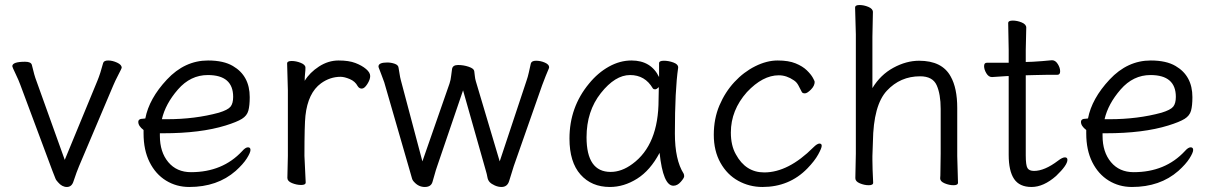

<svg xmlns="http://www.w3.org/2000/svg" viewBox="-20 -727 4829 765"><path d="M211 -1Q203 -9 200 -18Q197 -27 189 -46L61 -389Q55 -406 42 -433Q29 -460 29 -463Q29 -481 80 -481Q104 -481 107 -468Q117 -425 125 -405L238 -90L368 -405Q380 -434 391 -476Q394 -486 411 -486Q428 -486 446.5 -477.5Q465 -469 465 -457Q465 -455 451.5 -429Q438 -403 431 -386L295 -65Q286 -44 273 -5Q266 18 246.5 18Q227 18 211 -1Z M734 18Q683 18 641.5 -7.5Q600 -33 576 -81Q552 -129 552 -195V-209Q531 -225 531 -241Q531 -254 550 -254L559 -255Q574 -334 645 -410Q716 -486 809 -486Q871 -486 908 -464Q975 -425 975 -340Q975 -306 969.5 -286Q964 -266 944 -253.5Q924 -241 879 -227Q779 -196 630 -196H617V-186Q617 -121 650.5 -81Q684 -41 741 -41Q867 -41 945 -125Q958 -140 968 -140Q978 -140 978 -129.5Q978 -119 963.5 -96Q949 -73 919 -46Q846 18 734 18ZM625 -252H645Q757 -252 852 -278Q888 -289 898.5 -302Q909 -315 909 -341Q909 -428 808 -428Q739 -428 689 -370.5Q639 -313 625 -252Z M1198 0Q1198 10 1180 10Q1162 10 1143.5 2.5Q1125 -5 1125 -18L1127 -106V-367L1124 -474Q1124 -484 1142 -484Q1160 -484 1178.5 -476.5Q1197 -469 1197 -457.5Q1197 -446 1195.5 -434Q1194 -422 1194 -405Q1214 -438 1251 -462Q1288 -486 1329 -486Q1370 -486 1396 -476Q1422 -466 1438.5 -452Q1455 -438 1455 -424Q1455 -410 1443.5 -392Q1432 -374 1421.5 -374Q1411 -374 1405 -384Q1395 -403 1373.5 -412Q1352 -421 1337 -421Q1295 -421 1259 -395Q1207 -357 1197 -266Q1193 -230 1193 -106Z M1978 18Q1965 18 1951.5 12Q1938 6 1931 -1.5Q1924 -9 1922 -21Q1920 -33 1916 -46L1825 -367L1722 -65Q1716 -48 1712.5 -34.5Q1709 -21 1703 -1.5Q1697 18 1672.5 18Q1648 18 1630 -2Q1623 -9 1621 -18Q1619 -27 1613 -46L1511 -399L1501 -426Q1495 -443 1491.5 -451Q1488 -459 1488 -462Q1488 -478 1523 -478Q1538 -478 1552.5 -473Q1567 -468 1568 -457Q1570 -447 1572 -433Q1574 -419 1577 -408L1663 -84L1771 -394Q1776 -409 1777.5 -424.5Q1779 -440 1781 -451Q1783 -468 1805 -468Q1827 -468 1847.5 -461Q1868 -454 1869.5 -444Q1871 -434 1872 -423.5Q1873 -413 1876 -403L1971 -84L2078 -406Q2083 -420 2087 -438Q2091 -456 2095 -474Q2098 -485 2116 -485Q2134 -485 2151 -477.5Q2168 -470 2168 -459Q2168 -456 2162.5 -444Q2157 -432 2140 -387L2027 -65Q2023 -53 2018.5 -37.5Q2014 -22 2009 -7Q2002 18 1978 18Z M2410 18Q2337 18 2293 -31.5Q2249 -81 2249 -175Q2249 -300 2327 -394Q2362 -437 2406 -461.5Q2450 -486 2496 -486Q2574 -486 2606 -420V-475Q2606 -485 2625 -485Q2644 -485 2663 -478Q2682 -471 2682 -459V-457Q2669 -368 2669 -195Q2669 -90 2704 -35Q2706 -31 2706 -24.5Q2706 -18 2692.5 -2.5Q2679 13 2663 13Q2622 13 2608 -118Q2571 -48 2518.5 -15Q2466 18 2410 18ZM2413 -42Q2457 -42 2500 -74Q2604 -150 2604 -330Q2604 -355 2605 -380Q2596 -371 2590 -371Q2584 -371 2581 -375Q2550 -428 2490.5 -428Q2431 -428 2374 -356Q2317 -284 2317 -180Q2317 -42 2413 -42Z M3018 18Q2966 18 2921.5 -6.5Q2877 -31 2850.5 -78.5Q2824 -126 2824 -190Q2824 -254 2846.5 -307Q2869 -360 2906 -400Q2943 -440 2989 -463Q3035 -486 3078.5 -486Q3122 -486 3150 -474.5Q3178 -463 3194.5 -447Q3211 -431 3218.5 -417.5Q3226 -404 3226 -401Q3226 -385 3211 -370Q3196 -355 3187 -355Q3178 -355 3175 -360Q3168 -374 3161 -387Q3154 -400 3143 -407Q3114 -427 3083 -427Q3019 -427 2956 -360Q2892 -288 2892 -199Q2892 -147 2912 -112Q2951 -40 3025 -40Q3121 -40 3221 -140Q3236 -155 3245 -155Q3254 -155 3254 -146Q3254 -137 3240 -111.5Q3226 -86 3197 -56Q3125 18 3018 18Z M3459 1Q3459 11 3441.5 11Q3424 11 3406 3.5Q3388 -4 3388 -17L3390 -115V-590L3387 -697Q3387 -707 3404.5 -707Q3422 -707 3440 -699.5Q3458 -692 3458 -679L3456 -580V-376Q3488 -429 3539.5 -457Q3591 -485 3642 -485Q3734 -485 3768 -422Q3794 -376 3794 -297V-105L3797 1Q3797 11 3779.5 11Q3762 11 3744 3.5Q3726 -4 3726 -16V-17Q3727 -25 3727 -44L3728 -115V-293Q3728 -352 3712 -387.5Q3696 -423 3646 -423Q3567 -423 3513.5 -365.5Q3460 -308 3458 -162Q3457 -129 3456 -105V-89Q3456 -59 3459 1Z M4188 -26Q4138 18 4090 18Q4042 18 4020.5 -14Q3999 -46 3999 -110V-424H3994Q3993 -424 3933 -420H3932Q3919 -420 3910 -435Q3901 -450 3901 -463.5Q3901 -477 3912 -477H3999V-528L3997 -635Q3997 -645 4015 -645Q4033 -645 4051 -637.5Q4069 -630 4069 -617L4067 -528V-480L4095 -481Q4131 -483 4171 -487H4172Q4185 -487 4194.5 -472Q4204 -457 4204 -443Q4204 -429 4193 -429H4154Q4126 -429 4106 -428L4067 -427V-108Q4067 -68 4074 -57Q4081 -46 4100 -46Q4142 -46 4196 -87Q4213 -100 4223 -100Q4233 -100 4233 -90Q4233 -69 4188 -26Z M4490 18Q4439 18 4397.5 -7.5Q4356 -33 4332 -81Q4308 -129 4308 -195V-209Q4287 -225 4287 -241Q4287 -254 4306 -254L4315 -255Q4330 -334 4401 -410Q4472 -486 4565 -486Q4627 -486 4664 -464Q4731 -425 4731 -340Q4731 -306 4725.5 -286Q4720 -266 4700 -253.5Q4680 -241 4635 -227Q4535 -196 4386 -196H4373V-186Q4373 -121 4406.5 -81Q4440 -41 4497 -41Q4623 -41 4701 -125Q4714 -140 4724 -140Q4734 -140 4734 -129.5Q4734 -119 4719.5 -96Q4705 -73 4675 -46Q4602 18 4490 18ZM4381 -252H4401Q4513 -252 4608 -278Q4644 -289 4654.5 -302Q4665 -315 4665 -341Q4665 -428 4564 -428Q4495 -428 4445 -370.5Q4395 -313 4381 -252Z"/></svg>

Font: LXGW WenKai TC
Style: Regular
Weight: 400
Designer: LXGW / Fontworks Inc.
Foundry: LXGW / Fontworks Inc.
Version: Version 1.330